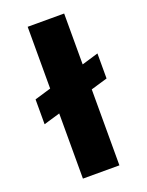

<svg xmlns="http://www.w3.org/2000/svg" viewBox="-145 -843 700 915"><g transform="rotate(-20 205.0 -385.0)"><path d="M30 -432 382 -537V-410L30 -306ZM113 -770H298V0H113Z"/></g></svg>

Font: Unbounded SemiBold
Style: Regular
Weight: 600
Designer: Luke Prowse, Jean-Baptiste Morizot, Fátima Lázaro, Florian Runge
Foundry: NaN
Version: Version 1.700